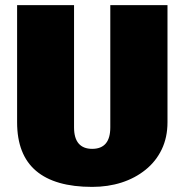

<svg xmlns="http://www.w3.org/2000/svg" viewBox="-20 -720 722 752"><path d="M341 12Q195 12 121 -51Q47 -114 47 -241V-700H270V-221Q270 -179 288 -158Q306 -137 341 -137Q412 -137 412 -221V-700H636V-241Q636 -182 613.5 -135Q591 -88 550 -55Q509 -22 456 -5Q403 12 341 12Z"/></svg>

Font: Pathway Extreme Condensed Black
Style: Regular
Weight: 900
Width: 3
Version: Version 1.001;gftools[0.9.26]